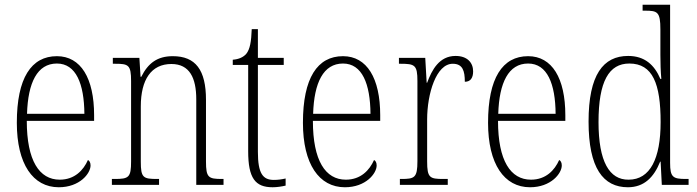

<svg xmlns="http://www.w3.org/2000/svg" viewBox="-20 -780 2940 810"><path d="M228 10C316 10 362 -48 362 -82C362 -95 357 -102 351 -105C332 -62 295 -22 232 -22C146 -22 93 -102 93 -270H377V-294C377 -450 321 -543 220 -543C112 -543 51 -451 51 -262C51 -88 119 10 228 10ZM336 -300H94C98 -431 137 -512 220 -512C301 -512 335 -426 336 -300Z M452 0H651V-25H643C584 -25 574 -30 574 -98V-331C574 -444 618 -510 703 -510C780 -510 808 -451 808 -361V0H923V-25H916C859 -25 849 -31 849 -99V-359C849 -485 805 -543 709 -543C644 -543 605 -514 576 -456H573L568 -536H456V-511H466C522 -511 533 -506 533 -438V-99C533 -31 523 -25 464 -25H452Z M1130 10C1148 10 1168 7 1185 3V-27C1167 -23 1153 -21 1135 -21C1089 -21 1068 -48 1068 -139V-506H1177V-536H1068V-657H1042C1040 -605 1035 -573 1019 -553C1007 -539 988 -530 962 -528V-506H1027V-142C1027 -28 1057 10 1130 10Z M1435 10C1523 10 1569 -48 1569 -82C1569 -95 1564 -102 1558 -105C1539 -62 1502 -22 1439 -22C1353 -22 1300 -102 1300 -270H1584V-294C1584 -450 1528 -543 1427 -543C1319 -543 1258 -451 1258 -262C1258 -88 1326 10 1435 10ZM1543 -300H1301C1305 -431 1344 -512 1427 -512C1508 -512 1542 -426 1543 -300Z M1667 0H1869V-25H1850C1793 -25 1782 -30 1782 -99V-276C1782 -384 1820 -511 1890 -511C1932 -511 1941 -481 1941 -435C1966 -435 1976 -453 1976 -479C1976 -516 1951 -544 1902 -544C1833 -544 1802 -485 1782 -431H1780L1774 -536H1663V-511H1669C1730 -511 1741 -506 1741 -438V-100C1741 -30 1729 -25 1673 -25H1667Z M2216 10C2304 10 2350 -48 2350 -82C2350 -95 2345 -102 2339 -105C2320 -62 2283 -22 2220 -22C2134 -22 2081 -102 2081 -270H2365V-294C2365 -450 2309 -543 2208 -543C2100 -543 2039 -451 2039 -262C2039 -88 2107 10 2216 10ZM2324 -300H2082C2086 -431 2125 -512 2208 -512C2289 -512 2323 -426 2324 -300Z M2629 10C2698 10 2739 -33 2765 -98H2767L2772 0H2885V-25H2874C2819 -25 2807 -32 2807 -93V-760H2691V-735H2701C2754 -735 2766 -730 2766 -656V-548C2766 -515 2767 -479 2770 -447H2766C2741 -506 2700 -544 2630 -544C2525 -544 2463 -465 2463 -267C2463 -70 2525 10 2629 10ZM2632 -22C2551 -21 2505 -98 2505 -265C2505 -437 2549 -512 2635 -512C2734 -512 2767 -426 2767 -265C2767 -111 2723 -22 2632 -22Z"/></svg>

Font: Noto Serif Georgian Condensed ExtraLight
Style: Regular
Weight: 200
Width: 3
Designer: Monotype Design Team, Akaki Razmadze
Foundry: Google LLC
Version: Version 2.003